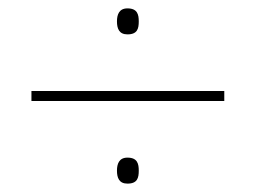

<svg xmlns="http://www.w3.org/2000/svg" viewBox="-20 -582 610 458"><path d="M284 -500C308 -500 311 -514 311 -531C311 -547 308 -562 284 -562C264 -562 259 -547 259 -531C259 -514 264 -500 284 -500ZM55 -341H515V-365H55ZM284 -144C308 -144 311 -158 311 -175C311 -191 308 -206 284 -206C264 -206 259 -191 259 -175C259 -158 264 -144 284 -144Z"/></svg>

Font: Noto Kufi Arabic Thin
Style: Regular
Weight: 100
Designer: Monotype Design Team, David Williams, Khaled Hosny
Foundry: Google LLC
Version: Version 2.109